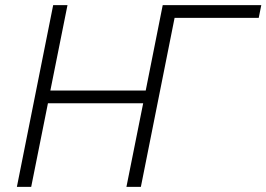

<svg xmlns="http://www.w3.org/2000/svg" viewBox="-20 -731 1042 751"><path d="M531 0H474.5L540 -327H167.5L102 0H46L188 -711H244L177 -377H550L616.5 -711H1002L992 -661H663.5L663 -661.5Z"/></svg>

Font: Roberto Sans Light
Style: Italic
Weight: 300
Italic angle: -11°
Designer: Google
Version: Version 1.00;June 11, 2020;FontCreator 12.0.0.2522 64-bit; t